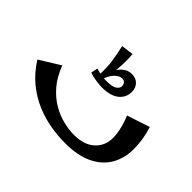

<svg xmlns="http://www.w3.org/2000/svg" viewBox="-130 -861 1102 1102"><g transform="rotate(45 421.0 -310.0)"><path d="M485.5 7Q430 7 369.4 -3Q308.8 -13 248.5 -38Q188.2 -63 133.6 -107Q79 -151 35 -220L160.2 -297.5Q185.5 -229.5 224.5 -184Q263.5 -138.5 309.4 -111.8Q355.2 -85 402 -73.8Q448.8 -62.5 488.5 -62.5Q570.5 -62.5 615.5 -103.4Q660.5 -144.2 660.5 -209Q660.5 -240.8 651.5 -279.5Q642.5 -318.2 626.2 -356.8L765 -402.5Q777.8 -363.5 783.9 -325.5Q790 -287.5 790 -246.5Q790 -174.2 757.2 -116.6Q724.5 -59 657 -26Q589.5 7 485.5 7ZM409 -368.5Q392.5 -368.5 360.4 -373Q328.2 -377.5 306.8 -385.8L315.2 -427Q327.5 -423 349 -418.2Q370.5 -413.5 400 -412.8Q450.2 -412.8 468.6 -426Q487 -439.2 487 -454.5Q487 -469.2 479.4 -478.5Q471.8 -487.8 456.2 -487.8Q435.8 -487.8 413.4 -466.6Q391 -445.5 374.8 -397L359.5 -403.5Q371 -464.8 403 -505Q435 -545.2 478.2 -545.2Q510.5 -545.2 530.4 -525.1Q550.2 -505 550.2 -472.5Q550.2 -426 514.4 -397.2Q478.5 -368.5 409 -368.5ZM347.2 -403Q351.5 -465.8 344.2 -515.5Q337 -565.2 324.5 -618.8L399.2 -628.5Q402.5 -591.2 401.1 -550.2Q399.8 -509.2 392.9 -470.5Q386 -431.8 372 -400.5Z"/></g></svg>

Font: Marhey Light
Style: Regular
Weight: 300
Designer: Nur Syamsi & Bustanul Arifin
Foundry: Namelatype
Version: Version 1.000